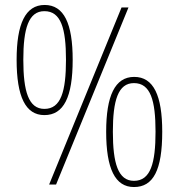

<svg xmlns="http://www.w3.org/2000/svg" viewBox="-20 -744 721 774"><path d="M159 -280C237 -280 273 -353 273 -503C273 -649 238 -724 160 -724C82 -724 47 -647 47 -503C47 -354 83 -280 159 -280ZM470 -714 178 0H206L498 -714ZM159 -305C95 -305 74 -376 74 -503C74 -629 95 -699 159 -699C226 -699 246 -629 246 -503C246 -376 226 -305 159 -305ZM520 10C598 10 634 -58 634 -213C634 -359 599 -434 521 -434C443 -434 408 -357 408 -213C408 -64 444 10 520 10ZM520 -15C456 -15 435 -86 435 -213C435 -339 456 -409 520 -409C587 -409 607 -339 607 -213C607 -86 587 -15 520 -15Z"/></svg>

Font: Noto Serif Sinhala ExtraCondensed Thin
Style: Regular
Weight: 100
Width: 2
Designer: Jelle Bosma - Monotype Design Team
Foundry: Monotype Imaging Inc.
Version: Version 2.007